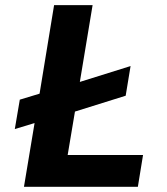

<svg xmlns="http://www.w3.org/2000/svg" viewBox="-20 -718 640 738"><path d="M529.8 -122.2H240.1L268.1 -289.1L463.1 -350.1L481.9 -464.1L286.9 -403.1L335.9 -698.2H187.9L132.1 -358L56.1 -334.9L36.9 -221.9L112.9 -245L72.1 0H509.9Z"/></svg>

Font: Margiela Mono Italic Bold It
Style: Regular
Weight: 700
Designer: Mike Abbink, Paul van der Laan, Pieter van Rosmalen
Foundry: Bold Monday
Version: Version 2.003 2021